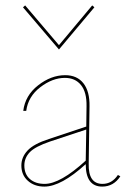

<svg xmlns="http://www.w3.org/2000/svg" viewBox="-20 -687 465 710"><path d="M329 -660 198 -504 65 -660 73 -667 198 -520 321 -667ZM416 -40 425 -35Q400 3 358 3Q297 3 297 -80Q206 3 144 3Q107 3 83 -18.5Q59 -40 59 -75Q59 -106 82 -130.5Q105 -155 161 -173L299 -219L300 -294Q301 -346 279.5 -372.5Q258 -399 220 -399Q174 -399 129 -364.5Q84 -330 77 -277H66Q73 -334 121 -371.5Q169 -409 221 -409Q265 -409 288.5 -379Q312 -349 311 -294L308 -82Q306 -7 359 -7Q394 -7 416 -40ZM70 -75Q70 -43 90.5 -25Q111 -7 145 -7Q203 -7 297 -93L299 -208L166 -164Q110 -145 90 -124Q70 -103 70 -75Z"/></svg>

Font: EauTest Hairline
Style: Regular
Weight: 250
Designer: Christian Thalmann (Catharsis Fonts)
Version: Version 0.001;PS 000.001;hotconv 1.0.88;makeotf.lib2.5.64775